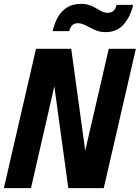

<svg xmlns="http://www.w3.org/2000/svg" viewBox="-29 -972 722 992"><path d="M-9 0 157 -720H339L425 -94L387 -88L533 -720H673L507 0H324L238 -626L276 -632L131 0ZM516 -806Q492 -806 472.5 -813Q453 -820 436 -829.5Q419 -839 403.5 -845.5Q388 -852 373 -852Q355 -852 344 -841.5Q333 -831 329 -811H243Q251 -849 269 -881.5Q287 -914 316.5 -933Q346 -952 389 -952Q414 -952 433 -945.5Q452 -939 467.5 -929.5Q483 -920 497.5 -913Q512 -906 528 -906Q547 -906 558 -916.5Q569 -927 573 -947H659Q646 -888 611 -847Q576 -806 516 -806Z"/></svg>

Font: Instrument Sans SemiCondensed
Style: Bold Italic
Weight: 700
Width: 4
Italic angle: -13°
Designer: Rodrigo Fuenzalida
Foundry: fragTYPE
Version: Version 1.000;gftools[0.9.28]